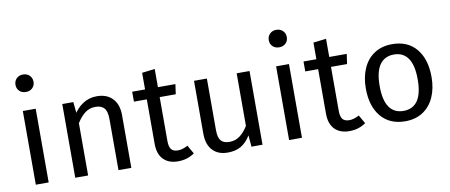

<svg xmlns="http://www.w3.org/2000/svg" viewBox="-69 -1060 3166 1352"><g transform="rotate(-10 1514.0 -384.0)"><path d="M187 -527V0H95V-527ZM140 -780Q169 -780 187 -762Q205 -744 205 -717Q205 -690 187 -672.5Q169 -655 140 -655Q112 -655 94 -672.5Q76 -690 76 -717Q76 -744 94 -762Q112 -780 140 -780Z M625 -539Q697 -539 737.5 -496Q778 -453 778 -378V0H686V-365Q686 -421 665 -444Q644 -467 603 -467Q561 -467 529 -443Q497 -419 469 -374L453 -432Q481 -481 525.5 -510Q570 -539 625 -539ZM456 -527 469 -398V0H377V-527Z M1061 -142Q1061 -101 1075.5 -82.5Q1090 -64 1124 -64Q1155 -64 1194 -85L1229 -24Q1203 -6 1174 3Q1145 12 1111 12Q1044 12 1006.5 -26.5Q969 -65 969 -138V-646L1061 -657ZM1186 -527 1176 -456H877V-527Z M1716 -527V0H1637L1630 -82Q1600 -33 1561 -10.5Q1522 12 1466 12Q1397 12 1358 -30Q1319 -72 1319 -149V-527H1411V-159Q1411 -105 1430 -82.5Q1449 -60 1492 -60Q1533 -60 1565.5 -84Q1598 -108 1624 -151V-527Z M1998 -527V0H1906V-527ZM1951 -780Q1980 -780 1998 -762Q2016 -744 2016 -717Q2016 -690 1998 -672.5Q1980 -655 1951 -655Q1923 -655 1905 -672.5Q1887 -690 1887 -717Q1887 -744 1905 -762Q1923 -780 1951 -780Z M2286 -142Q2286 -101 2300.5 -82.5Q2315 -64 2349 -64Q2380 -64 2419 -85L2454 -24Q2428 -6 2399 3Q2370 12 2336 12Q2269 12 2231.5 -26.5Q2194 -65 2194 -138V-646L2286 -657ZM2411 -527 2401 -456H2102V-527Z M2737 -539Q2848 -539 2909.5 -465Q2971 -391 2971 -264Q2971 -182 2943 -119.5Q2915 -57 2862 -22.5Q2809 12 2736 12Q2625 12 2563 -62Q2501 -136 2501 -263Q2501 -345 2529 -407.5Q2557 -470 2610 -504.5Q2663 -539 2737 -539ZM2737 -465Q2670 -465 2635 -415Q2600 -365 2600 -263Q2600 -162 2634.5 -112Q2669 -62 2736 -62Q2803 -62 2837.5 -112Q2872 -162 2872 -264Q2872 -365 2837.5 -415Q2803 -465 2737 -465Z"/></g></svg>

Font: Firava
Style: Regular
Weight: 400
Designer: Carrois Corporate & Edenspiekermann AG
Foundry: Greg Finn Gibson
Version: Version 5.000